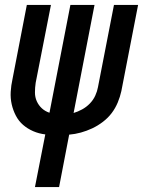

<svg xmlns="http://www.w3.org/2000/svg" viewBox="-20 -550 590 780"><path d="M122 210 164 -4Q138 -7 115 -17Q92 -27 74 -42.5Q56 -58 44.5 -80Q33 -102 27.5 -126.5Q22 -151 23.5 -177Q25 -203 31 -230L89 -530H187L125 -214Q122 -194 122 -174.5Q122 -155 129.5 -138.5Q137 -122 150 -110Q163 -98 181 -92L266 -530H364L279 -91Q296 -96 313.5 -105.5Q331 -115 345 -129.5Q359 -144 367 -161.5Q375 -179 378 -196L443 -530H541L473 -180Q468 -157 458.5 -134Q449 -111 434 -91Q419 -71 398 -55Q377 -39 354.5 -28.5Q332 -18 308.5 -11.5Q285 -5 261 -3L220 210Z"/></svg>

Font: Lode Dark Term
Style: Bold Italic
Weight: 700
Italic angle: -11°
Monospace: yes
Designer: Belleve Invis
Foundry: Belleve Invis
Version: Version 29.2.0